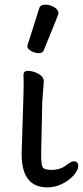

<svg xmlns="http://www.w3.org/2000/svg" viewBox="-20 -790 357 827"><path d="M184.1 17.1Q73.2 17.1 73.2 -126L77.1 -253.9Q82 -397 82 -429.2L81.1 -470.2Q83 -484.9 100.1 -484.9Q111.8 -484.9 127.9 -480Q166 -465.8 168 -444.8L168.9 -441.9L162.1 -353L157.2 -122.1Q157.2 -104 159.2 -85Q161.1 -65.9 173.6 -62Q186 -58.1 200.2 -58.1Q242.2 -58.1 269 -81.1Q287.1 -95.2 298.8 -95.2Q316.9 -95.2 316.9 -74.2Q316.9 -58.1 298.3 -36.1Q279.8 -14.2 248.8 1.5Q217.8 17.1 184.1 17.1ZM147 -561Q130.9 -561 114.5 -570.1Q98.1 -579.1 98.1 -589.8Q98.1 -598.1 100.1 -600.1L148.9 -753.9Q152.8 -770 175.8 -770Q194.8 -770 213.4 -759Q231.9 -748 231.9 -731.9Q231.9 -728 168.9 -574.2Q164.1 -561 147 -561Z"/></svg>

Font: LXGW WenKai Screen
Style: Regular
Weight: 400
Designer: LXGW / Fontworks Inc.
Foundry: LXGW / Fontworks Inc.
Version: Version 1.510;January 18,2025